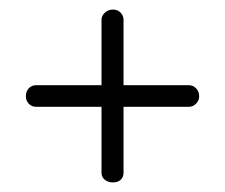

<svg xmlns="http://www.w3.org/2000/svg" viewBox="-20 -441 470 401"><path d="M216 -60Q206 -60 199 -65.5Q192 -71 192 -80V-218H55Q46 -218 40 -224.5Q34 -231 34 -240Q34 -250 40 -256.5Q46 -263 55 -263H192V-400Q192 -408 199 -414.5Q206 -421 216 -421Q226 -421 232 -414.5Q238 -408 238 -400V-263H375Q383 -263 389.5 -256.5Q396 -250 396 -240Q396 -231 389.5 -224.5Q383 -218 375 -218H238V-80Q238 -71 232 -65.5Q226 -60 216 -60Z"/></svg>

Font: Dosis ExtraLight Light
Style: Regular
Weight: 300
Version: Version 3.001; ttfautohint (v1.8.2)